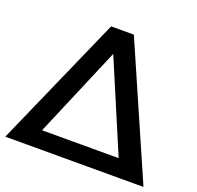

<svg xmlns="http://www.w3.org/2000/svg" viewBox="-123 -831 984 961"><g transform="rotate(20 369.0 -350.0)"><path d="M431 -700 737 0H1L310 -700ZM163 -93H571L367 -574Z"/></g></svg>

Font: Montserrat-Arabic
Style: Regular
Weight: 400
Designer: Mohamed Gaber
Foundry: Kief Type Foundry
Version: Version 5.008;PS 005.008;hotconv 1.0.88;makeotf.lib2.5.64775